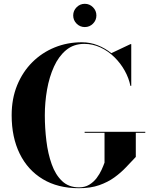

<svg xmlns="http://www.w3.org/2000/svg" viewBox="-20 -983 798 1013"><path d="M366.2 -901.4Q366.2 -926.6 384.2 -944.7Q402.2 -962.9 427.4 -962.9Q452.6 -962.9 470.6 -944.7Q488.6 -926.6 488.6 -901.4Q488.6 -876.2 470.6 -858.2Q452.6 -840.2 427.4 -840.2Q402.2 -840.2 384.2 -858.2Q366.2 -876.2 366.2 -901.4ZM426.5 -287.5H746.5V-282.5H696.5V-155Q672.5 -129.5 645.2 -100.8Q618 -72 583.5 -47Q549 -22 503.5 -6Q458 10 396.5 10Q285 10 205.8 -37.8Q126.5 -85.5 84 -172Q41.5 -258.5 41.5 -375Q41.5 -462.5 70.5 -533.2Q99.5 -604 150.5 -654.8Q201.5 -705.5 268.5 -732.8Q335.5 -760 411.5 -760Q455 -760 494.8 -744.5Q534.5 -729 567.5 -702.5L668 -750H672.5V-530H668Q660 -570.5 638.2 -609.8Q616.5 -649 583.8 -681.2Q551 -713.5 510.2 -732.5Q469.5 -751.5 424.5 -751.5Q368.5 -751.5 329 -718.8Q289.5 -686 264.8 -631.5Q240 -577 228.2 -510Q216.5 -443 216.5 -375Q216.5 -307 224.8 -239.5Q233 -172 252.8 -116.5Q272.5 -61 307.5 -27.8Q342.5 5.5 396.5 5.5Q428 5.5 451 -8.5Q474 -22.5 490 -43.8Q506 -65 516 -87.2Q526 -109.5 531.5 -125V-282.5H426.5Z"/></svg>

Font: Bodoni* 36pt
Style: Bold
Weight: 700
Version: Version 2.3